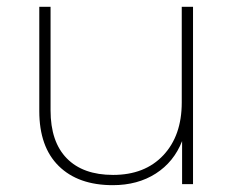

<svg xmlns="http://www.w3.org/2000/svg" viewBox="-20 -539 698 562"><path d="M545 -519V0H513V-126Q489 -65 436 -31Q383 3 310 3Q209 3 152 -53Q95 -109 95 -214V-519H128V-216Q128 -124 175.5 -75.5Q223 -27 311 -27Q404 -27 458 -84.5Q512 -142 512 -239V-519Z"/></svg>

Font: Montserrat Alternates ExLight
Style: Regular
Weight: 275
Designer: Julieta Ulanovsky
Foundry: Julieta Ulanovsky
Version: Version 7.200